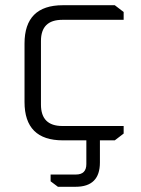

<svg xmlns="http://www.w3.org/2000/svg" viewBox="-20 -538 540 736"><path d="M74 -147V-371Q74 -518 221 -518H420L454 -492V-462H219Q137 -462 137 -381V-137Q137 -55 219 -55H454V-26L420 0H221Q74 0 74 -147ZM174 131H271Q311 131 311 91V-28H363V85Q363 178 270 178H202L174 157Z"/></svg>

Font: Oxanium ExtraLight Light
Style: Regular
Weight: 300
Version: Version 2.000